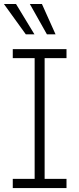

<svg xmlns="http://www.w3.org/2000/svg" viewBox="-22 -957 402 977"><path d="M43 -707H316.4V-661.1H205.1V-46.9H316.4V0H43V-46.9H154.3V-661.1H43ZM-2 -936.5H59.6L153.3 -782.2H109.4ZM129.9 -936.5H191.4L260.7 -782.2H216.8Z"/></svg>

Font: Pretendard GOV ExtraLight
Style: Regular
Weight: 200
Designer: Base glyphs from Inter by Rasmus Andersson; Hangeul glyphs from Noto Sans CJK(Source Han Sans) by Jang Soo-young and Kan
Foundry: Kil Hyung-jin
Version: Version 1.309